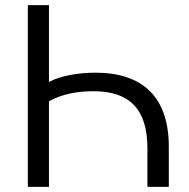

<svg xmlns="http://www.w3.org/2000/svg" viewBox="-20 -725 732 745"><path d="M88 0H170V-332C222 -361 282 -371 343 -371C482 -371 552 -302 552 -150V0H635V-156C635 -347 535 -443 350 -443C285 -443 214 -431 170 -407V-705H88Z"/></svg>

Font: Poppy and Pepper
Style: Regular
Weight: 400
Designer: Thy Ha
Foundry: Thy Ha
Version: Version 0.001;Glyphs 3.2 (3227)